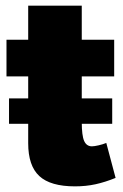

<svg xmlns="http://www.w3.org/2000/svg" viewBox="-20 -641 435 681"><path d="M390 -10Q353 5 319 12.5Q285 20 246 20Q159 20 119.5 -16.5Q80 -53 80 -133V-621H270V-209Q270 -160 278.5 -141Q287 -122 306 -122Q314 -122 329.5 -125.5Q345 -129 357 -134ZM3 -500H385V-370H3ZM12 -292H378V-202H12Z"/></svg>

Font: Moderustic ExtraBold
Style: Regular
Weight: 800
Designer: Tural Alisoy
Foundry: TAFT Foundry
Version: Version 2.120